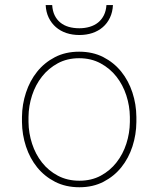

<svg xmlns="http://www.w3.org/2000/svg" viewBox="-20 -747 640 776"><path d="M68.8 -274.4Q69.3 -325.2 85 -372.8Q100.6 -420.4 129.9 -457Q159.2 -493.7 201.9 -515.9Q244.6 -538.1 299.8 -538.1Q355 -538.1 397.7 -516.1Q440.4 -494.1 470 -457.5Q499.5 -420.9 515.1 -373.3Q530.8 -325.7 531.2 -274.4V-253.9Q530.8 -203.1 515.4 -155.5Q500 -107.9 470.7 -71.3Q441.4 -34.7 398.7 -12.5Q356 9.8 300.8 9.8Q245.6 9.8 202.6 -12.2Q159.7 -34.2 130.1 -70.8Q100.6 -107.4 85 -155Q69.3 -202.6 68.8 -253.9ZM95.2 -253.9Q95.7 -209 109.6 -166.3Q123.5 -123.5 149.7 -90.3Q175.8 -57.1 213.9 -36.9Q252 -16.6 300.8 -16.6Q349.6 -16.6 387.2 -36.9Q424.8 -57.1 450.9 -90.6Q477.1 -124 490.7 -166.5Q504.4 -209 504.9 -253.9V-274.4Q504.4 -318.8 490.5 -361.6Q476.6 -404.3 450.4 -437.5Q424.3 -470.7 386.2 -491.2Q348.1 -511.7 299.8 -511.7Q251.5 -511.7 213.6 -491.2Q175.8 -470.7 149.7 -437.5Q123.5 -404.3 109.6 -361.6Q95.7 -318.8 95.2 -274.4ZM436.5 -726.6Q435.1 -697.8 424.3 -675.3Q413.6 -652.8 395.5 -637.2Q377.4 -621.6 353.3 -613.5Q329.1 -605.5 300.8 -605.5Q272.5 -605.5 248.3 -613.5Q224.1 -621.6 206.1 -637.2Q188 -652.8 177 -675.3Q166 -697.8 164.6 -726.6H190.9Q192.4 -702.6 200.9 -685.1Q209.5 -667.5 223.9 -655.8Q238.3 -644 257.8 -638.4Q277.3 -632.8 300.8 -632.8Q323.2 -632.8 342.8 -638.7Q362.3 -644.5 376.7 -656.2Q391.1 -668 399.9 -685.5Q408.7 -703.1 410.2 -726.6Z"/></svg>

Font: Roboto Mono Thin
Style: Regular
Weight: 250
Designer: Google
Version: Version 2.000985; 2015; ttfautohint (v1.3)